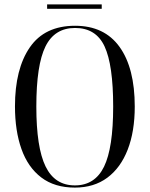

<svg xmlns="http://www.w3.org/2000/svg" viewBox="-20 -842 681 872"><path d="M320 10Q228 10 167.5 -36Q107 -82 77.5 -165Q48 -248 48 -359Q48 -529 115.5 -627Q183 -725 321 -725Q454 -725 523 -629Q592 -533 592 -358Q592 -245 560 -162.5Q528 -80 467.5 -35Q407 10 320 10ZM320 0Q411 0 452.5 -85Q494 -170 494 -358Q494 -547 455 -631Q416 -715 321 -715Q228 -715 186.5 -631Q145 -547 145 -358Q145 -172 187 -86Q229 0 320 0ZM194 -802V-822H442V-802Z"/></svg>

Font: Noto Serif Display Condensed
Style: Regular
Weight: 400
Width: 3
Designer: Monotype Design Team
Foundry: Monotype Imaging Inc.
Version: Version 2.009